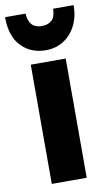

<svg xmlns="http://www.w3.org/2000/svg" viewBox="-116 -832 496 877"><g transform="rotate(-10 132.0 -393.5)"><path d="M213 0H51V-553H213ZM291 -787Q291 -732 269.5 -691Q248 -650 212 -628Q176 -606 131 -606Q62 -606 17.5 -652Q-27 -698 -27 -787H68Q72 -718 131 -718Q161 -718 178 -733.5Q195 -749 196 -787Z"/></g></svg>

Font: Noto Sans ExtraCondensed Black
Style: Regular
Weight: 900
Width: 2
Designer: Monotype Design Team
Foundry: Monotype Imaging Inc.
Version: Version 2.013; ttfautohint (v1.8.4.7-5d5b)